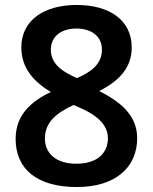

<svg xmlns="http://www.w3.org/2000/svg" viewBox="-20 -744 617 774"><path d="M289 -724C160 -724 66 -664 66 -553C66 -467 119 -413 185 -373C107 -336 43 -282 43 -184C43 -65 126 10 290 10C445 10 533 -69 533 -187C533 -283 460 -336 380 -377C453 -414 511 -466 511 -552C511 -665 419 -724 289 -724ZM288 -629C348 -629 391 -598 391 -544C391 -484 345 -453 290 -429C232 -455 185 -485 185 -544C185 -598 228 -629 288 -629ZM161 -186C161 -249 205 -288 277 -321L292 -314C360 -286 415 -247 415 -187C415 -126 371 -84 288 -84C203 -84 161 -128 161 -186Z"/></svg>

Font: Noto Sans Syriac SemiBold
Style: Regular
Weight: 600
Designer: Patrick Giasson and the Monotype Design Team
Foundry: Monotype Imaging Inc.
Version: Version 3.000